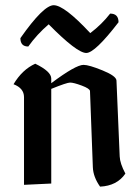

<svg xmlns="http://www.w3.org/2000/svg" viewBox="-20 -694 529 726"><path d="M173.8 -357.9V0L70.8 4.9V-326.7Q70.8 -360.4 31.2 -375.5Q64 -430.7 113.3 -453.1Q173.8 -423.8 173.8 -397V-379.4Q266.1 -448.7 295.9 -448.7Q316.4 -448.7 367.9 -427.7Q419.4 -406.7 420.4 -389.6L432.6 -102.5Q433.6 -76.2 454.1 -37.6Q422.4 8.8 358.4 11.7Q332.5 -24.9 331.1 -61.5L320.3 -349.6Q319.8 -358.9 289.1 -370.4Q258.3 -381.8 245.1 -381.8Q232.9 -381.8 173.8 -357.9ZM306.2 -493.7Q271 -493.7 164.1 -602.1Q119.6 -564 86.9 -518.1Q57.1 -518.1 57.1 -549.8Q144.5 -674.3 183.1 -674.3Q223.1 -674.3 321.3 -568.8Q364.7 -601.6 396.5 -642.6Q428.2 -642.6 428.2 -609.9Q338.9 -493.7 306.2 -493.7Z"/></svg>

Font: Balgruf
Style: Regular
Weight: 500
Designer: Paul James MIller
Foundry: High-Logic / Made with FontCreator
Version: Version 1.201;March 28, 2021;FontCreator 13.0.0.2683 64-bit